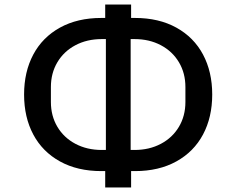

<svg xmlns="http://www.w3.org/2000/svg" viewBox="-20 -788 1040 845"><path d="M443 37V-35H426Q321 -35 244 -77.5Q167 -120 126.5 -196Q86 -272 86 -372Q86 -472 126.5 -548Q167 -624 244 -666.5Q321 -709 426 -709H443V-768H557V-709H574Q679 -709 756 -666.5Q833 -624 873.5 -548Q914 -472 914 -372Q914 -272 873.5 -196Q833 -120 756 -77.5Q679 -35 574 -35H557V37ZM446 -128V-616H428Q363 -616 312 -589Q261 -562 232.5 -514Q204 -466 204 -405V-339Q204 -278 232.5 -230Q261 -182 312 -155Q363 -128 428 -128ZM572 -128Q637 -128 688 -155Q739 -182 767.5 -230Q796 -278 796 -339V-405Q796 -466 767.5 -514Q739 -562 688 -589Q637 -616 572 -616H555V-128Z"/></svg>

Font: IBM Plex Sans JP Medium
Style: Regular
Weight: 500
Designer: Mike Abbink; Paul van der Laan; Pieter van Rosmalen; Wujin Sim; Yejin Wi; Jinhee Kim; Boomi Park; Yona Kim; Kichan Ma
Foundry: Sandoll Inc.
Version: Version 1.001